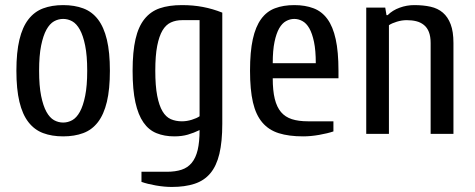

<svg xmlns="http://www.w3.org/2000/svg" viewBox="-20 -530 1879 760"><path d="M44.9 -250Q44.9 -323.2 56.9 -373Q68.8 -422.9 92.5 -453.4Q116.2 -483.9 150.6 -496.8Q185.1 -509.8 230 -509.8Q274.9 -509.8 309.6 -496.8Q344.2 -483.9 367.7 -453.4Q391.1 -422.9 403.1 -373Q415 -323.2 415 -250Q415 -176.8 403.1 -127Q391.1 -77.1 367.7 -46.6Q344.2 -16.1 309.6 -3.2Q274.9 9.8 230 9.8Q185.1 9.8 150.6 -3.2Q116.2 -16.1 92.5 -46.6Q68.8 -77.1 56.9 -127Q44.9 -176.8 44.9 -250ZM134.8 -250Q134.8 -189.9 142.8 -150.4Q150.9 -110.8 163.8 -87.4Q176.8 -64 193.8 -54.4Q210.9 -44.9 230 -44.9Q249 -44.9 266.1 -54.4Q283.2 -64 296.1 -87.4Q309.1 -110.8 317.1 -150.4Q325.2 -189.9 325.2 -250Q325.2 -310.1 317.1 -349.6Q309.1 -389.2 296.1 -412.6Q283.2 -436 266.1 -445.6Q249 -455.1 230 -455.1Q210.9 -455.1 193.8 -445.6Q176.8 -436 163.8 -412.6Q150.9 -389.2 142.8 -349.6Q134.8 -310.1 134.8 -250Z M504.9 -250Q504.9 -325.2 516.4 -375Q527.8 -424.8 552 -454.8Q576.2 -484.9 612.5 -497.3Q648.9 -509.8 700.2 -509.8Q745.1 -509.8 783.4 -502.4Q821.8 -495.1 859.9 -480V-40Q859.9 30.8 848.4 78.9Q836.9 127 812.5 156Q788.1 185.1 750 197.5Q711.9 210 660.2 210Q630.4 210 596.7 204.1Q563 198.2 540 189.9V149.9H640.1Q674.3 149.9 698.7 141.8Q723.1 133.8 739 114.5Q754.9 95.2 762.5 63.5Q770 31.7 770 -15.1Q747.1 -3.9 723.6 2.9Q700.2 9.8 669.9 9.8Q630.9 9.8 599.9 -2.7Q568.8 -15.1 547.9 -45.2Q526.9 -75.2 515.9 -125Q504.9 -174.8 504.9 -250ZM594.7 -250Q594.7 -189.9 602.3 -150.9Q609.9 -111.8 623.3 -89.4Q636.7 -66.9 656.2 -58.3Q675.8 -49.8 700.2 -49.8Q719.2 -49.8 739 -55.9Q758.8 -62 770 -69.8V-450.2H700.2Q676.3 -450.2 656.5 -441.2Q636.7 -432.1 623.3 -409.7Q609.9 -387.2 602.3 -348.6Q594.7 -310.1 594.7 -250Z M969.7 -250Q969.7 -325.2 980.7 -375Q991.7 -424.8 1013.7 -454.8Q1035.6 -484.9 1068.6 -497.3Q1101.6 -509.8 1145 -509.8Q1188 -509.8 1220.9 -497.3Q1253.9 -484.9 1275.9 -454.8Q1297.9 -424.8 1308.8 -375Q1319.8 -325.2 1319.8 -250V-220.2H1059.6Q1059.6 -171.4 1067.6 -138.7Q1075.7 -106 1092.3 -86.4Q1108.9 -66.9 1135.3 -58.3Q1161.6 -49.8 1199.7 -49.8H1299.8V-9.8Q1276.9 -2 1243.4 3.9Q1210 9.8 1179.7 9.8Q1123.5 9.8 1083.7 -2.7Q1043.9 -15.1 1018.3 -45.2Q992.7 -75.2 981.2 -125Q969.7 -174.8 969.7 -250ZM1059.6 -279.8H1230Q1230 -330.6 1222.9 -364.3Q1215.8 -397.9 1204.3 -418Q1192.9 -438 1177.2 -446.5Q1161.6 -455.1 1145 -455.1Q1127.9 -455.1 1112.3 -446.5Q1096.7 -438 1085.2 -418Q1073.7 -397.9 1066.7 -364.5Q1059.6 -331.1 1059.6 -279.8Z M1429.7 0V-500H1504.9L1509.8 -470.2H1514.6Q1533.7 -489.3 1561.8 -499.5Q1589.8 -509.8 1619.6 -509.8Q1655.8 -509.8 1684.3 -503.4Q1712.9 -497.1 1732.9 -480Q1752.9 -462.9 1763.9 -433.8Q1774.9 -404.8 1774.9 -359.9V0H1684.6V-359.9Q1684.6 -385.7 1677.7 -403.3Q1670.9 -420.9 1657.7 -431.4Q1644.5 -441.9 1627.7 -446Q1610.8 -450.2 1589.8 -450.2Q1570.8 -450.2 1550.8 -444.1Q1530.8 -438 1519.5 -430.2V0Z"/></svg>

Font: 
Style: .
Weight: 400
Designer: Jovanny Lemonad
Foundry: Jovanny Lemonad
Version: Version 1.002